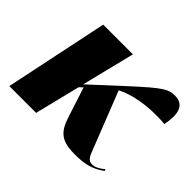

<svg xmlns="http://www.w3.org/2000/svg" viewBox="-120 -733 937 937"><g transform="rotate(45 348.0 -264.5)"><path d="M15 0H200L258 -235L276 -252L316 -128C344 -39 361 10 473 10C532 10 581 5 637 -36L634 -45C609 -24 588 -15 572 -15C551 -15 540 -26 530 -50L407 -363C460 -390 554 -415 681 -404C697 -483 686 -539 619 -539C575 -539 548 -522 427 -411L264 -261L332 -536H127Z"/></g></svg>

Font: Noto Serif Display Black
Style: Italic
Weight: 900
Italic angle: -12°
Designer: Monotype Design Team
Foundry: Monotype Imaging Inc.
Version: Version 2.009